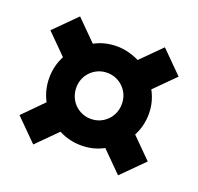

<svg xmlns="http://www.w3.org/2000/svg" viewBox="-97 -720 743 721"><g transform="rotate(20 275.0 -360.0)"><path d="M19 -190 98 -270Q87 -291 81.5 -313.5Q76 -336 76 -360Q76 -384 81.5 -406.5Q87 -429 98 -450L19 -529L106 -616L186 -536Q206 -547 228.5 -552.5Q251 -558 275 -558Q299 -558 322 -552Q345 -546 365 -536L445 -616L531 -530L451 -450Q462 -430 468 -407.5Q474 -385 474 -360Q474 -336 468.5 -313.5Q463 -291 452 -270L531 -191L444 -104L364 -184Q344 -173 321.5 -167.5Q299 -162 275 -162Q251 -162 228.5 -167.5Q206 -173 185 -184L105 -104ZM275 -268Q294 -268 310.5 -275Q327 -282 339.5 -294.5Q352 -307 359 -324Q366 -341 366 -360Q366 -380 359 -396.5Q352 -413 339.5 -425.5Q327 -438 310.5 -445Q294 -452 275 -452Q256 -452 239.5 -445Q223 -438 210.5 -425.5Q198 -413 191 -396.5Q184 -380 184 -360Q184 -341 191 -324Q198 -307 210.5 -294.5Q223 -282 239.5 -275Q256 -268 275 -268Z"/></g></svg>

Font: Golos UI VF
Style: Regular
Weight: 400
Designer: A.Korolkova, Vitaly Kuzmin
Foundry: ParaType Ltd
Version: Version 2.000